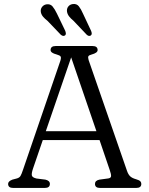

<svg xmlns="http://www.w3.org/2000/svg" viewBox="-20 -927 736 947"><path d="M226 -20Q226 0 201 0H45Q20 0 20 -20Q20 -33 41 -41L62 -46.5Q75.5 -50 81 -59Q86.5 -68 94 -91L277.5 -626.5Q282.5 -642.5 279 -648.2Q275.5 -654 259 -658.5Q229.5 -666 229.5 -680Q229.5 -700 254.5 -700H436.5Q461.5 -700 461.5 -680Q461.5 -666 431.5 -658Q419.5 -655 416.2 -649.8Q413 -644.5 417 -631L606 -85.5Q612.5 -66 622.5 -57Q632.5 -48 651 -43Q666.5 -38.5 671.8 -33.2Q677 -28 677 -20Q677 0 652 0H473.5Q448.5 0 448.5 -20Q448.5 -36.5 470.5 -41L514.5 -47Q527 -49 527.8 -58.2Q528.5 -67.5 521.5 -87.5L471 -236H191L143 -96Q135 -72.5 137 -62Q139 -51.5 160 -46.5L204 -41Q226 -36 226 -20ZM206 -280H455.5L331 -644ZM389.5 -859.5 429 -775.5Q432 -768.5 432.5 -762.5Q433 -756.5 428.5 -752.5Q419 -745.5 407.5 -756L342 -825Q329 -835.5 320.8 -846.2Q312.5 -857 310.5 -869.5Q308.5 -884 316.5 -894.5Q324.5 -905 339 -907Q358 -909.5 368.8 -896Q379.5 -882.5 389.5 -859.5ZM261 -859.5 301.5 -775.5Q304 -769 304.8 -763Q305.5 -757 301.5 -753Q292.5 -745.5 280 -755.5L214.5 -824Q201.5 -834 192.8 -844.2Q184 -854.5 181.5 -867Q179 -881.5 187 -892.2Q195 -903 208.5 -905.5Q228 -908.5 239 -895.5Q250 -882.5 261 -859.5Z"/></svg>

Font: Fraunces 9pt S100 Light
Style: Regular
Weight: 300
Version: Version 1.000; ttfautohint (v1.8.3)